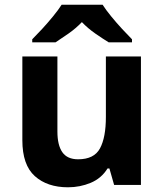

<svg xmlns="http://www.w3.org/2000/svg" viewBox="-20 -786 697 816"><path d="M579 -546V0H465L445 -70H437Q411 -28 365.5 -9Q320 10 269 10Q181 10 128 -37.5Q75 -85 75 -190V-546H224V-227Q224 -169 245 -139Q266 -109 312 -109Q380 -109 405 -155.5Q430 -202 430 -289V-546ZM416 -766Q430 -744 452.5 -716.5Q475 -689 499 -663Q523 -637 541 -619V-606H442Q416 -622 385 -643.5Q354 -665 328 -692Q302 -665 272 -644Q242 -623 216 -606H117V-619Q136 -638 159.5 -663.5Q183 -689 205.5 -716.5Q228 -744 242 -766Z"/></svg>

Font: Noto Sans Tai Tham
Style: Regular
Weight: 400
Designer: Monotype Design Team 2013. Revised by David WIlliams 2020
Foundry: Monotype Imaging Inc.
Version: Version 2.002